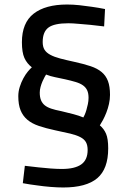

<svg xmlns="http://www.w3.org/2000/svg" viewBox="-20 -667 570 850"><path d="M441 -550Q409 -553 380 -557Q354 -559 327.5 -561.5Q301 -564 283 -564Q220 -564 194.5 -545Q169 -526 169 -481Q169 -460 177 -447Q185 -434 202.5 -424.5Q220 -415 246.5 -408Q273 -401 310 -393Q351 -384 381 -374Q411 -364 430 -348Q449 -332 458 -308Q467 -284 467 -247Q467 -227 462.5 -207Q458 -187 451 -169Q444 -151 436 -136Q428 -121 422 -112Q440 -97 449.5 -75Q459 -53 459 -10Q459 81 410.5 122Q362 163 260 163Q235 163 204 160.5Q173 158 146 154Q113 150 81 144L90 67Q121 71 151 74Q177 77 205 79Q233 81 254 81Q311 81 339.5 61Q368 41 368 -3Q368 -24 360.5 -37.5Q353 -51 335.5 -60Q318 -69 291 -75.5Q264 -82 225 -90Q183 -99 152 -109.5Q121 -120 101 -137Q81 -154 71 -179Q61 -204 61 -241Q61 -262 67.5 -282.5Q74 -303 83.5 -320.5Q93 -338 103.5 -350.5Q114 -363 121 -369Q99 -386 88 -410.5Q77 -435 77 -480Q77 -566 129 -606.5Q181 -647 277 -647Q303 -647 331.5 -644Q360 -641 386 -637Q415 -633 445 -627ZM268 -316Q245 -321 223 -325.5Q201 -330 184 -337Q182 -334 177.5 -326Q173 -318 168 -306.5Q163 -295 159.5 -282Q156 -269 156 -257Q156 -237 161.5 -223.5Q167 -210 178 -201Q189 -192 207 -186Q225 -180 251 -175Q281 -168 305.5 -161.5Q330 -155 349 -147Q351 -150 355 -159Q359 -168 362.5 -180Q366 -192 369 -206Q372 -220 372 -234Q372 -254 366 -267Q360 -280 347.5 -289Q335 -298 315 -304Q295 -310 268 -316Z"/></svg>

Font: Panefresco 600wt
Style: Regular
Weight: 600
Designer: Campivisivi
Foundry: Campivisivi & Chank Co
Version: Version 1.001